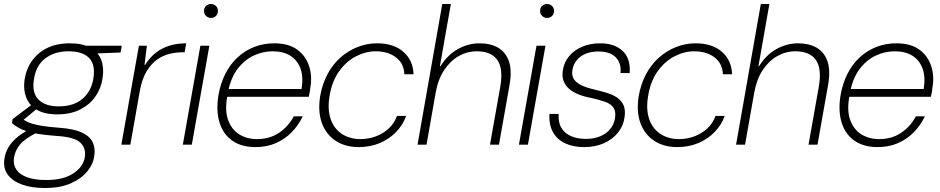

<svg xmlns="http://www.w3.org/2000/svg" viewBox="-44 -725 4711 962"><path d="M180 217Q114 217 66 199.5Q18 182 -5.5 149.5Q-29 117 -22 71Q-18 44 -5 19Q8 -6 34.5 -30.5Q61 -55 105 -78L142 -61Q81 -31 56 -0.5Q31 30 26 66Q21 100 38 125Q55 150 93 163.5Q131 177 187 177Q274 177 324 143.5Q374 110 381 62Q388 17 358 -11Q328 -39 238 -44Q185 -48 148 -54Q111 -60 86.5 -68.5Q62 -77 45.5 -87Q29 -97 16 -108L19 -128L121 -205L153 -190L60 -113L61 -133Q73 -126 84.5 -119Q96 -112 115 -106Q134 -100 166 -94.5Q198 -89 252 -85Q325 -80 366 -61Q407 -42 421 -11Q435 20 428 58Q423 97 393.5 133.5Q364 170 311 193.5Q258 217 180 217ZM243 -152Q179 -152 140.5 -175Q102 -198 87 -237.5Q72 -277 79 -325Q87 -379 116 -420Q145 -461 192.5 -484.5Q240 -508 306 -508Q371 -508 410 -485.5Q449 -463 463.5 -424Q478 -385 470 -334Q463 -283 434.5 -242Q406 -201 358 -176.5Q310 -152 243 -152ZM250 -192Q325 -192 369.5 -230Q414 -268 424 -333Q435 -401 402.5 -434.5Q370 -468 299 -468Q230 -468 183 -432.5Q136 -397 126 -327Q115 -261 148.5 -226.5Q182 -192 250 -192ZM384 -455 374 -496H566L560 -462Z M564 0 652 -496H692L680 -400H683Q707 -438 737.5 -461.5Q768 -485 806 -496.5Q844 -508 889 -508L881 -463H869Q838 -463 805 -455Q772 -447 742.5 -426Q713 -405 690.5 -367.5Q668 -330 657 -272L609 0Z M872 0 960 -496H1005L917 0ZM1013 -635Q999 -635 988.5 -645Q978 -655 978 -670Q978 -686 988.5 -695.5Q999 -705 1013 -705Q1027 -705 1037.5 -695.5Q1048 -686 1048 -670Q1048 -655 1038 -645Q1028 -635 1013 -635Z M1236 12Q1167 12 1121 -19.5Q1075 -51 1056.5 -109Q1038 -167 1050 -245Q1060 -305 1084.5 -354Q1109 -403 1146.5 -437.5Q1184 -472 1230.5 -490Q1277 -508 1330 -508Q1402 -508 1445 -476.5Q1488 -445 1504.5 -394.5Q1521 -344 1511 -286Q1510 -275 1508 -264Q1506 -253 1503 -240H1082L1089 -279H1467Q1477 -341 1461 -383Q1445 -425 1409.5 -446.5Q1374 -468 1322 -468Q1273 -468 1227 -446.5Q1181 -425 1147 -380.5Q1113 -336 1099 -267L1096 -249Q1081 -174 1098.5 -125Q1116 -76 1154.5 -52Q1193 -28 1244 -28Q1306 -28 1352.5 -58.5Q1399 -89 1428 -142H1473Q1452 -98 1418 -63Q1384 -28 1338.5 -8Q1293 12 1236 12Z M1753 12Q1686 12 1638 -19.5Q1590 -51 1569 -108Q1548 -165 1560 -242Q1570 -302 1596 -351.5Q1622 -401 1660.5 -435.5Q1699 -470 1746.5 -489Q1794 -508 1845 -508Q1929 -508 1977.5 -465Q2026 -422 2028 -353H1982Q1980 -407 1940 -437.5Q1900 -468 1838 -468Q1788 -468 1739 -442.5Q1690 -417 1654.5 -367Q1619 -317 1607 -243Q1598 -187 1607.5 -146.5Q1617 -106 1640 -79.5Q1663 -53 1694.5 -40.5Q1726 -28 1760 -28Q1802 -28 1838.5 -41.5Q1875 -55 1903 -80.5Q1931 -106 1945 -144H1991Q1975 -99 1940.5 -63.5Q1906 -28 1858.5 -8Q1811 12 1753 12Z M2048 0 2172 -705H2215L2160 -393H2163Q2198 -450 2250 -479Q2302 -508 2359 -508Q2413 -508 2451 -486.5Q2489 -465 2505.5 -419Q2522 -373 2509 -299L2456 0H2411L2463 -293Q2478 -382 2447.5 -425Q2417 -468 2345 -468Q2297 -468 2254.5 -444Q2212 -420 2181.5 -374Q2151 -328 2139 -261L2093 0Z M2556 0 2644 -496H2689L2601 0ZM2697 -635Q2683 -635 2672.5 -645Q2662 -655 2662 -670Q2662 -686 2672.5 -695.5Q2683 -705 2697 -705Q2711 -705 2721.5 -695.5Q2732 -686 2732 -670Q2732 -655 2722 -645Q2712 -635 2697 -635Z M2883 12Q2829 12 2788.5 -6.5Q2748 -25 2727 -62Q2706 -99 2709 -154H2755Q2752 -112 2769 -84Q2786 -56 2818 -42.5Q2850 -29 2891 -29Q2932 -29 2963 -42Q2994 -55 3013 -78Q3032 -101 3037 -130Q3043 -165 3030.5 -184.5Q3018 -204 2989 -214.5Q2960 -225 2915 -235Q2881 -241 2853.5 -252.5Q2826 -264 2807.5 -280Q2789 -296 2780 -319Q2771 -342 2776 -372Q2782 -413 2807.5 -443.5Q2833 -474 2873 -491Q2913 -508 2963 -508Q3034 -508 3075 -470.5Q3116 -433 3111 -359H3065Q3070 -408 3041.5 -437.5Q3013 -467 2955 -467Q2899 -467 2864.5 -441Q2830 -415 2824 -373Q2820 -350 2829.5 -332Q2839 -314 2864 -300.5Q2889 -287 2932 -277Q2965 -269 2995.5 -260Q3026 -251 3048 -236Q3070 -221 3080.5 -197Q3091 -173 3085 -136Q3079 -93 3051.5 -59.5Q3024 -26 2981 -7Q2938 12 2883 12Z M3349 12Q3282 12 3234 -19.5Q3186 -51 3165 -108Q3144 -165 3156 -242Q3166 -302 3192 -351.5Q3218 -401 3256.5 -435.5Q3295 -470 3342.5 -489Q3390 -508 3441 -508Q3525 -508 3573.5 -465Q3622 -422 3624 -353H3578Q3576 -407 3536 -437.5Q3496 -468 3434 -468Q3384 -468 3335 -442.5Q3286 -417 3250.5 -367Q3215 -317 3203 -243Q3194 -187 3203.5 -146.5Q3213 -106 3236 -79.5Q3259 -53 3290.5 -40.5Q3322 -28 3356 -28Q3398 -28 3434.5 -41.5Q3471 -55 3499 -80.5Q3527 -106 3541 -144H3587Q3571 -99 3536.5 -63.5Q3502 -28 3454.5 -8Q3407 12 3349 12Z M3644 0 3768 -705H3811L3756 -393H3759Q3794 -450 3846 -479Q3898 -508 3955 -508Q4009 -508 4047 -486.5Q4085 -465 4101.5 -419Q4118 -373 4105 -299L4052 0H4007L4059 -293Q4074 -382 4043.5 -425Q4013 -468 3941 -468Q3893 -468 3850.5 -444Q3808 -420 3777.5 -374Q3747 -328 3735 -261L3689 0Z M4353 12Q4284 12 4238 -19.5Q4192 -51 4173.5 -109Q4155 -167 4167 -245Q4177 -305 4201.5 -354Q4226 -403 4263.5 -437.5Q4301 -472 4347.5 -490Q4394 -508 4447 -508Q4519 -508 4562 -476.5Q4605 -445 4621.5 -394.5Q4638 -344 4628 -286Q4627 -275 4625 -264Q4623 -253 4620 -240H4199L4206 -279H4584Q4594 -341 4578 -383Q4562 -425 4526.5 -446.5Q4491 -468 4439 -468Q4390 -468 4344 -446.5Q4298 -425 4264 -380.5Q4230 -336 4216 -267L4213 -249Q4198 -174 4215.5 -125Q4233 -76 4271.5 -52Q4310 -28 4361 -28Q4423 -28 4469.5 -58.5Q4516 -89 4545 -142H4590Q4569 -98 4535 -63Q4501 -28 4455.5 -8Q4410 12 4353 12Z"/></svg>

Font: DM Sans 36pt ExtraLight
Style: Italic
Weight: 250
Italic angle: -10°
Designer: Colophon Foundry, Jonny Pinhorn
Foundry: Colophon Foundry
Version: Version 4.004;gftools[0.9.30]